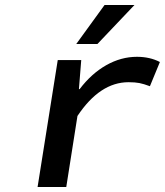

<svg xmlns="http://www.w3.org/2000/svg" viewBox="-20 -751 662 771"><path d="M286.1 -574.2 399.9 -731H520L371.1 -574.2ZM130.9 0 211.9 -509.8H306.2L296.9 -393.1H299.8Q347.2 -455.6 406.7 -489.3Q466.3 -522.9 529.8 -522.9Q582 -522.9 622.1 -502L582 -404.8Q557.1 -414.1 539.8 -417.5Q522.5 -420.9 496.1 -420.9Q381.3 -420.9 291 -285.2L246.1 0Z"/></svg>

Font: Office Code Pro Medium Italic
Style: Regular
Weight: 500
Italic angle: -9°
Designer: Nathan Rutzky & Paul D. Hunt
Foundry: Adobe Systems Incorporated
Version: Version 1.004;PS 001.004;hotconv 1.0.70;makeotf.lib2.5.58329